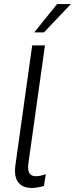

<svg xmlns="http://www.w3.org/2000/svg" viewBox="-20 -921 370 948"><path d="M137 7Q96 7 75 -15Q54 -37 54 -77Q54 -82 54.5 -89.5Q55 -97 56 -105L139 -697H202L120 -113Q119 -108 119 -103Q119 -98 119 -92Q119 -73 128 -62Q137 -51 158 -51Q169 -51 180.5 -53.5Q192 -56 206 -61L197 -3Q181 2 165.5 4.5Q150 7 137 7ZM149 -761 262 -901H330L197 -761Z"/></svg>

Font: Hanken Grotesk Light
Style: Italic
Weight: 300
Italic angle: -8°
Designer: Alfredo Marco Pradil
Foundry: Hanken Design Co.
Version: Version 3.013